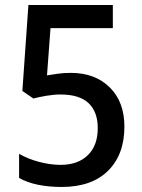

<svg xmlns="http://www.w3.org/2000/svg" viewBox="-20 -734 566 764"><path d="M262 -444Q358 -444 416.5 -386.5Q475 -329 475 -230Q475 -119 410 -54.5Q345 10 225 10Q174 10 130.5 1Q87 -8 56 -26V-122Q90 -102 135 -90Q180 -78 221 -78Q290 -78 329.5 -116.5Q369 -155 369 -224Q369 -289 332.5 -323.5Q296 -358 221 -358Q195 -358 165 -353Q135 -348 113 -342L69 -372L93 -714H429V-622H181L167 -434Q185 -437 209 -440.5Q233 -444 262 -444Z"/></svg>

Font: Noto Sans Lao UI SemCond Med
Style: Regular
Weight: 500
Width: 4
Designer: Monotype Design Team
Foundry: Monotype Imaging Inc.
Version: Version 2.000; ttfautohint (v1.8.4.7-5d5b)